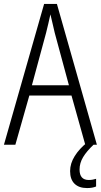

<svg xmlns="http://www.w3.org/2000/svg" viewBox="-20 -735 512 975"><path d="M413 0 343 -250H129L58 0H0L204 -715H269L472 0ZM258 -568Q253 -591 247 -615.5Q241 -640 236 -662Q231 -639 225.5 -615.5Q220 -592 214 -568L142 -302H330ZM384 126Q384 179 431 179Q442 179 452 177Q462 175 468 173V212Q459 216 447.5 218Q436 220 422 220Q381 220 358.5 198Q336 176 336 134Q336 95 359.5 57.5Q383 20 422 -11L455 0Q420 33 402 63Q384 93 384 126Z"/></svg>

Font: Noto Sans Devanagari UI Condensed Light
Style: Regular
Weight: 300
Width: 3
Designer: Jelle Bosma - Monotype Design Team
Foundry: Monotype Imaging Inc.
Version: Version 2.004; ttfautohint (v1.8.4.7-5d5b)